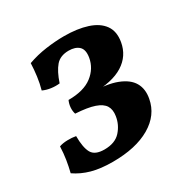

<svg xmlns="http://www.w3.org/2000/svg" viewBox="-117 -571 669 684"><g transform="rotate(-30 217.5 -229.5)"><path d="M159 8Q109 8 73 -2Q37 -12 8 -32Q14 -56 18 -81Q22 -106 23 -134Q37 -139 56 -139.5Q75 -140 91 -137Q91 -90 103.5 -67.5Q116 -45 155 -45Q199 -45 221.5 -70Q244 -95 249 -128Q253 -153 243 -169.5Q233 -186 205.5 -195.5Q178 -205 128 -208Q124 -220 125 -234.5Q126 -249 132 -262Q195 -262 229.5 -288.5Q264 -315 271 -356Q276 -387 261.5 -400.5Q247 -414 220 -414Q185 -414 166.5 -392.5Q148 -371 134 -329Q117 -327 99 -329.5Q81 -332 66 -339Q73 -364 76.5 -390.5Q80 -417 81 -443Q117 -456 156.5 -461.5Q196 -467 231 -467Q286 -467 326 -454Q366 -441 385 -414.5Q404 -388 397 -347Q388 -295 343.5 -267Q299 -239 218 -239L214 -244Q279 -244 319 -228.5Q359 -213 374.5 -186Q390 -159 383 -122Q372 -61 313 -26.5Q254 8 159 8Z"/></g></svg>

Font: Vollkorn SemiBold
Style: Italic
Weight: 600
Italic angle: -11°
Designer: Friedrich Althausen
Foundry: Friedrich Althausen
Version: Version 5.000